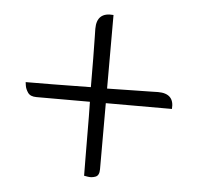

<svg xmlns="http://www.w3.org/2000/svg" viewBox="-43 -548 605 590"><g transform="rotate(5 260.0 -253.5)"><path d="M232 -458Q232 -510 284 -505V-278Q327 -279 362.5 -279.5Q398 -280 419.5 -280.5Q441 -281 441 -281Q492 -281 488 -233H284V-29Q284 -10 272.5 -5.5Q261 -1 249 -3Q237 -5 237 -5Q237 -25 236.5 -61Q236 -97 236 -142Q236 -187 235 -233H70Q51 -233 43.5 -244Q36 -255 34.5 -265.5Q33 -276 33 -276Q62 -276 118 -276.5Q174 -277 234 -278Q234 -327 233.5 -367.5Q233 -408 232.5 -433Q232 -458 232 -458Z"/></g></svg>

Font: Sedan
Style: Regular
Weight: 400
Designer: Sebastian Salazar
Foundry: Sebastian Salazar
Version: Version 1.100; ttfautohint (v1.8.4.7-5d5b)